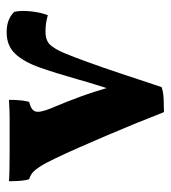

<svg xmlns="http://www.w3.org/2000/svg" viewBox="12 -519 514 578"><g transform="rotate(-90 269.0 -230.0)"><path d="M220.5 6.6Q205 -33.3 186.6 -78.4Q168.1 -123.4 149.2 -167.7Q130.2 -212.1 113 -251.2Q95.7 -290.4 82.1 -318.5Q66.7 -351.3 55.9 -367.5Q45.1 -383.8 36.8 -390.1Q28.5 -396.5 18.5 -399.1Q15.4 -407.6 13.9 -423.3Q12.4 -439 12.4 -460Q25 -459 48.8 -458.5Q72.6 -458 101 -458Q129.3 -458 154.2 -458Q172.9 -458 184.2 -458Q195.5 -458 205 -458Q214.4 -458 226 -458.5Q237.6 -459 257.4 -460Q257.4 -436.5 255.6 -422Q253.8 -407.6 251.3 -399.1Q227.4 -394 222.7 -381Q218 -368 231.4 -334.9Q241.7 -310.2 250.2 -289.3Q258.6 -268.5 266.5 -246.7Q274.4 -224.9 283 -198Q291.6 -171 302.3 -133H282.3Q285.3 -142 290 -157.1Q294.7 -172.2 300.4 -189.9Q306 -207.6 311 -224.6Q315.9 -241.6 319.4 -254.1Q337.8 -318.8 354.6 -366.8Q371.4 -414.8 395.8 -440.9Q420.2 -467 460.9 -467Q483.4 -467 499.2 -460Q515 -453 522.5 -443.4Q527 -422.7 523.7 -393Q520.4 -363.3 512.2 -343Q502.8 -346 489.5 -348.1Q476.2 -350.1 463.9 -350.1Q436.1 -350.1 423.2 -336.1Q410.3 -322.1 398.3 -293.7Q387.8 -268.8 371.6 -224.2Q355.4 -179.7 336.2 -122.2Q316.9 -64.8 295.9 -0.6Q282.2 4.6 260 5.6Q237.8 6.6 220.5 6.6Z"/></g></svg>

Font: Vollkorn
Style: Regular
Weight: 400
Designer: Friedrich Althausen
Foundry: Friedrich Althausen
Version: Version 5.001